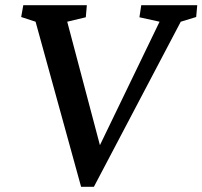

<svg xmlns="http://www.w3.org/2000/svg" viewBox="-20 -710 774 734"><path d="M290 4H339L671 -627L730 -645L734 -690H520L513 -644L590 -627L362 -155L237 -627L308 -644L312 -690H69L61 -645L116 -627Z"/></svg>

Font: TPK Tissa Web Medium
Style: Italic
Weight: 500
Italic angle: -7°
Designer: Jacques Le Bailly, Suppakit Chalermlarp | Katatrad Co.,Ltd.
Foundry: Jacques Le Bailly, Cadson Demak Co.,Ltd.
Version: Version 5.000;Glyphs 3.1.2 (3151)